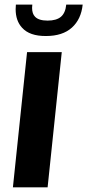

<svg xmlns="http://www.w3.org/2000/svg" viewBox="-20 -801 373 821"><path d="M176.8 -647Q106.4 -646.5 74.2 -682.6Q46.9 -712.4 46.9 -761.7Q46.9 -771 47.9 -781.2H118.2Q117.2 -773.9 117.2 -767.6Q117.2 -742.2 129.9 -729.5Q145.5 -712.9 183.6 -712.9Q221.2 -712.9 240.5 -729.2Q259.8 -745.6 263.2 -781.2H333.5Q327.1 -718.8 287.4 -682.9Q247.6 -647 176.8 -647ZM35.2 0 95.7 -578.1H244.1L183.6 0Z"/></svg>

Font: Oswald
Style: Demi-Bold
Weight: 600
Designer: Vernon Adams
Foundry: Vernon Adams
Version: 3.0; ttfautohint (v0.94.23-7a4d-dirty) -l 8 -r 50 -G 200 -x 